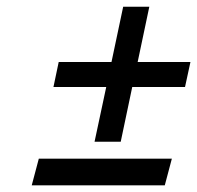

<svg xmlns="http://www.w3.org/2000/svg" viewBox="-20 -558 585 570"><path d="M490.2 -86.9 469.2 -7.8H74.2L95.2 -86.9ZM388.7 -374H545.4L529.3 -299.8H372.6L338.4 -137.2H260.7L295.4 -299.8H138.7L154.3 -374H311L345.7 -538.1H423.3Z"/></svg>

Font: Linux Libertine Capitals O
Style: Bold Italic Samll Caps
Weight: 400
Italic angle: -12°
Designer: Philipp H. Poll
Foundry: Philipp H. Poll
Version: Version 5.0.4